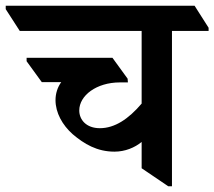

<svg xmlns="http://www.w3.org/2000/svg" viewBox="-72 -644 749 671"><path d="M328 -114C365 -114 399 -128 423 -148V-56L516 7H529V-536H657V-547L608 -624H-52V-612L-3 -536H423V-282C377 -228 329 -196 277 -196C229 -196 205 -226 205 -258C205 -310 265 -356 347 -356H375L374 -369L321 -442H21V-430L74 -357H142C129 -339 122 -317 122 -294C122 -250 146 -207 182 -175C222 -141 267 -114 328 -114Z"/></svg>

Font: Noto Serif Devanagari SemiBold
Style: Regular
Weight: 600
Designer: Universal Thirst, Indian Type Foundry and the Monotype Design Team
Foundry: Monotype Imaging Inc.
Version: Version 2.004